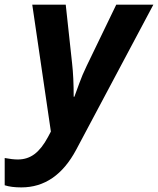

<svg xmlns="http://www.w3.org/2000/svg" viewBox="-89 -566 680 826"><path d="M49.8 -545.9H193.8L221.2 -293Q228 -233.4 228 -149.9H231Q240.7 -174.8 252.4 -208.3Q264.2 -241.7 284.2 -283.2L411.1 -545.9H570.8L238.8 78.1Q152.3 240.2 2.9 240.2Q-41 240.2 -68.8 231V113.8Q-35.6 120.1 -12.2 120.1Q28.8 120.1 59.8 96.7Q90.8 73.2 117.2 23.9L129.9 0Z"/></svg>

Font: CAA NEO Sans
Style: Bold Italic
Weight: 700
Italic angle: -12°
Version: Version 1.10